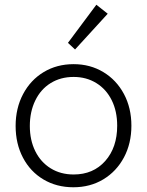

<svg xmlns="http://www.w3.org/2000/svg" viewBox="-20 -781 621 811"><path d="M46 -249Q46 -324 77.5 -383.5Q109 -443 164.5 -476.5Q220 -510 291 -510Q361 -510 416.5 -476.5Q472 -443 503.5 -384Q535 -325 535 -250Q535 -175 503.5 -116Q472 -57 416.5 -23.5Q361 10 290 10Q219 10 163.5 -23Q108 -56 77 -115Q46 -174 46 -249ZM475 -250Q475 -311 452 -357.5Q429 -404 387 -430Q345 -456 291 -456Q236 -456 194 -430Q152 -404 129 -356.5Q106 -309 106 -249Q106 -189 129 -142.5Q152 -96 194 -70Q236 -44 291 -44Q374 -44 424.5 -101Q475 -158 475 -250ZM267 -600 387 -761 435 -723 297 -572Z"/></svg>

Font: Bellota Text
Style: Regular
Weight: 400
Designer: Kemie Guaida
Foundry: Kemie Guaida
Version: Version 4.001